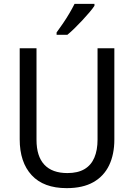

<svg xmlns="http://www.w3.org/2000/svg" viewBox="-20 -964 694 994"><path d="M572 -242Q572 -165 545 -108.5Q518 -52 463.5 -21Q409 10 325 10Q206 10 144 -57Q82 -124 82 -243V-714H169V-240Q169 -155 209.5 -111.5Q250 -68 329 -68Q383 -68 417.5 -88.5Q452 -109 468.5 -148Q485 -187 485 -241V-714H572ZM469 -934Q460 -920 443 -900Q426 -880 406 -858.5Q386 -837 366 -817.5Q346 -798 329 -784H273V-796Q289 -818 306.5 -843.5Q324 -869 339.5 -895.5Q355 -922 366 -944H469Z"/></svg>

Font: Noto Sans Devanagari SemiCondensed
Style: Regular
Weight: 400
Width: 4
Designer: Jelle Bosma - Monotype Design Team
Foundry: Monotype Imaging Inc.
Version: Version 2.006